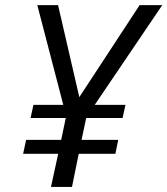

<svg xmlns="http://www.w3.org/2000/svg" viewBox="-20 -734 657 754"><path d="M208.5 -129.9H70.8L82.5 -184.6H220.2L238.3 -270.5H100.1L111.3 -322.3H228.5L126.5 -713.9H208L291.5 -352.5L528.3 -713.9H617.2L352.1 -322.3H472.7L461.4 -270.5H318.4L300.3 -184.6H444.3L433.1 -129.9H289.1L262.7 0H180.2Z"/></svg>

Font: Viking Open Sans
Style: Italic
Weight: 400
Italic angle: -12°
Foundry: Ascender Corporation
Version: Version 2.000